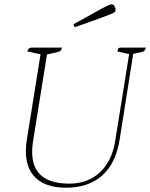

<svg xmlns="http://www.w3.org/2000/svg" viewBox="-20 -863 700 895"><path d="M288 12Q183 12 135.5 -45.5Q88 -103 105 -211L169 -610L108 -623Q111 -641 127 -641H269Q266 -624 251 -621L199 -609L134 -204Q103 -7 303 -7Q389 -7 445.5 -59.5Q502 -112 517 -206L582 -611L527 -623Q529 -634 532 -637.5Q535 -641 545 -641H660Q657 -624 642 -621L601 -612L538 -214Q521 -103 457 -45.5Q393 12 288 12ZM331 -737Q327 -737 325 -741.5Q323 -746 323 -750Q395 -790 431 -810Q467 -830 481 -836.5Q495 -843 500 -843Q509 -843 514 -834Q519 -825 519 -816Q519 -812 515 -807.5Q511 -803 493.5 -796Q476 -789 438 -775Q400 -761 331 -737Z"/></svg>

Font: Petrona Thin
Style: Italic
Weight: 100
Italic angle: -9°
Designer: Ringo R. Seeber
Foundry: Ringo R. Seeber
Version: Version 2.001; ttfautohint (v1.8.3)